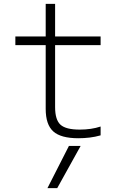

<svg xmlns="http://www.w3.org/2000/svg" viewBox="-20 -710 640 1000"><path d="M388 10Q297 10 257.5 -25.5Q218 -61 218 -143V-475H60V-520H218V-690H267V-520H504V-475H267V-152Q267 -86 295 -60.5Q323 -35 395 -35Q456 -35 504 -51V-5Q476 3 447 6.5Q418 10 388 10ZM278 270 400 50H339L227 270Z"/></svg>

Font: M PLUS Code Latin 60 Light
Style: Regular
Weight: 300
Width: 7
Monospace: yes
Designer: Coji Morishita
Foundry: UNDERFOREST DESIGN
Version: Version 1.005; ttfautohint (v1.8.3)